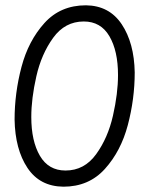

<svg xmlns="http://www.w3.org/2000/svg" viewBox="-20 -694 563 724"><path d="M219 10Q130 9 83.5 -61Q37 -131 35 -243Q35 -343 61 -441.5Q87 -540 147.5 -607Q208 -674 304 -674Q392 -673 439 -602.5Q486 -532 488 -421Q488 -321 462 -222.5Q436 -124 375.5 -57Q315 10 219 10ZM227 -51Q298 -51 342.5 -112.5Q387 -174 406 -258Q425 -342 425 -411Q425 -502 392.5 -557.5Q360 -613 296 -613Q225 -613 180.5 -551.5Q136 -490 117 -406Q98 -322 98 -253Q98 -162 130.5 -106.5Q163 -51 227 -51Z"/></svg>

Font: Farsan
Style: Regular
Weight: 400
Version: Version 1.001g;PS 1.001;hotconv 1.0.86;makeotf.lib2.5.63406 